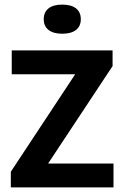

<svg xmlns="http://www.w3.org/2000/svg" viewBox="-20 -814 540 834"><path d="M27 0V-68L320.5 -512.5L322.5 -491.5H31V-595H469V-527L175 -82.5L173 -103.5H473V0ZM250.5 -667.5Q212 -667.5 191 -683.8Q170 -700 170 -730.5Q170 -761.5 191 -777.8Q212 -794 250.5 -794Q289 -794 310 -777.8Q331 -761.5 331 -730.5Q331 -700 310 -683.8Q289 -667.5 250.5 -667.5Z"/></svg>

Font: Encode Sans SC SemiCondensed SemiBold
Style: Regular
Weight: 600
Width: 4
Designer: Multiple Designers
Foundry: Impallari Type
Version: Version 3.002